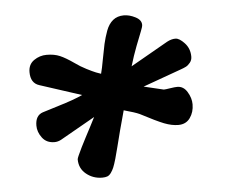

<svg xmlns="http://www.w3.org/2000/svg" viewBox="-41 -737 675 552"><g transform="rotate(-5 297.0 -460.5)"><path d="M232.9 -231Q206.5 -231 186.8 -247.1Q167 -263.2 167 -289.6Q167 -292 170.9 -300.8Q174.8 -309.6 181.6 -323.5Q188.5 -337.4 195.3 -350.3Q202.1 -363.3 211.2 -380.6Q220.2 -397.9 224.6 -406.7L124 -349.6Q114.7 -344.7 105 -344.7Q82 -344.7 69.6 -361.3Q57.1 -377.9 57.1 -396.5Q57.1 -425.8 79.1 -433.1L77.6 -432.6Q79.6 -433.6 125 -447.3Q170.4 -460.9 195.8 -472.7L75.7 -511.7Q50.8 -519.5 50.8 -551.3Q50.8 -573.7 67.4 -585.2Q84 -596.7 104 -596.7Q126 -596.7 142.1 -589.8Q158.2 -583 182.6 -565.9Q197.3 -555.2 214.6 -546.4Q231.9 -537.6 241.2 -533.9Q250.5 -530.3 255.4 -528.8Q259.3 -543 263.9 -568.8Q268.6 -594.7 272.7 -613.3Q276.9 -631.8 283.9 -650.9Q291 -669.9 303.7 -680.2Q316.4 -690.4 335 -690.4Q351.1 -690.4 368.2 -681.6Q385.3 -672.9 385.3 -658.7Q385.3 -653.3 379.9 -640.1Q374.5 -627 364 -599.6Q353.5 -572.3 344.7 -542.5L452.6 -604Q465.3 -610.8 477.1 -610.8Q488.3 -610.8 503.2 -594.7Q518.1 -578.6 518.1 -555.2Q518.1 -545.4 512.2 -538.1Q506.3 -530.8 500 -527.6Q493.7 -524.4 483.9 -521L374 -481.4L431.2 -467.8Q435.5 -467.8 449.5 -470Q463.4 -472.2 470.2 -472.2Q488.3 -472.2 499 -454.3Q509.8 -436.5 509.8 -418.5Q509.8 -396 498 -379.4Q486.3 -362.8 463.9 -362.8Q445.3 -362.8 423.3 -371.3Q401.4 -379.9 356 -403.8Q343.3 -409.7 311 -418.5Q303.2 -390.6 295.4 -361.1Q287.6 -331.5 283.7 -315.2Q279.8 -298.8 274.9 -282Q270 -265.1 266.6 -257.1Q263.2 -249 258.3 -242.2Q253.4 -235.4 247.6 -233.2Q241.7 -231 232.9 -231Z"/></g></svg>

Font: Short Stack
Style: Regular
Weight: 400
Designer: James Grieshaber
Foundry: James Grieshaber
Version: Version 1.002